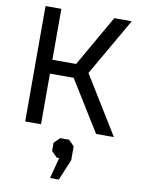

<svg xmlns="http://www.w3.org/2000/svg" viewBox="-106 -770 840 1147"><g transform="rotate(10 314.0 -196.5)"><path d="M75 -700H171V-391H315L492 -700H598L397 -351L613 0H505L315 -307H171V0H75ZM313 180H298L264 146V96L298 62H352L386 96V180L333 307H280Z"/></g></svg>

Font: Chakra Petch Medium
Style: Regular
Weight: 500
Designer: Katatrad Aksorn Co.,Ltd.
Foundry: Cadson Demak Co.,Ltd.
Version: Version 1.000; ttfautohint (v1.6)